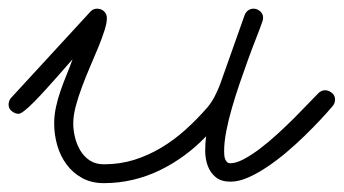

<svg xmlns="http://www.w3.org/2000/svg" viewBox="-67 -409 785 438"><path d="M511.2 -389.2Q519.5 -389.2 526.4 -383.3Q533.2 -377.4 533.2 -368.7Q533.2 -363.8 531.7 -360.4Q526.4 -344.7 517.6 -322.5Q508.8 -300.3 499.3 -274.2Q489.7 -248 480 -219.5Q470.2 -190.9 462.2 -163.1Q454.1 -135.3 449.2 -109.9Q444.3 -84.5 444.3 -64.5Q444.3 -61 444.6 -56.2Q444.8 -51.3 446.3 -46.9Q447.8 -42.5 450.7 -39.6Q453.6 -36.6 458.5 -36.6Q471.7 -36.6 489.5 -46.1Q507.3 -55.7 526.6 -70.3Q545.9 -85 565.9 -103.3Q585.9 -121.6 603.8 -139.4Q621.6 -157.2 636 -172.4Q650.4 -187.5 659.2 -196.3Q666 -203.1 674.3 -203.1Q682.6 -203.1 689.9 -197.3Q697.3 -191.4 697.3 -182.1Q697.3 -172.9 691.4 -166.5Q680.7 -153.8 664.3 -136.2Q647.9 -118.7 628.2 -99.4Q608.4 -80.1 586.4 -61.5Q564.5 -43 542.2 -28.1Q520 -13.2 498.8 -3.9Q477.5 5.4 459 5.4Q437.5 5.4 425.3 -4.6Q413.1 -14.6 407.2 -30Q401.4 -45.4 401.1 -63.5Q400.9 -81.5 403.3 -98.1Q379.9 -73.7 353.3 -54.2Q326.7 -34.7 297.4 -20.5Q268.1 -6.3 236.1 1.2Q204.1 8.8 169.9 8.8Q141.6 8.8 120.4 -2.9Q99.1 -14.6 85 -33.7Q70.8 -52.7 63.7 -77.1Q56.6 -101.6 56.6 -127.4Q56.6 -146.5 60.8 -165.3Q64.9 -184.1 71.3 -202.4Q77.6 -220.7 85 -238.5Q92.3 -256.3 98.6 -273.9Q94.2 -269 84.7 -258.1Q75.2 -247.1 63 -233.4Q50.8 -219.7 37.4 -204.8Q23.9 -189.9 11.7 -177.5Q-0.5 -165 -10.3 -157.2Q-20 -149.4 -24.4 -149.4Q-32.7 -149.4 -40 -155.3Q-47.4 -161.1 -47.4 -170.4Q-47.4 -179.2 -41.5 -186L138.7 -381.8Q145 -389.2 154.3 -389.2Q164.1 -389.2 170.4 -383.1Q176.8 -377 176.8 -367.2Q176.8 -356 171.1 -338.6Q165.5 -321.3 157 -300.5Q148.4 -279.8 138.4 -256.6Q128.4 -233.4 119.9 -210.4Q111.3 -187.5 105.7 -166.3Q100.1 -145 100.1 -127.4Q100.1 -111.8 104.2 -95.2Q108.4 -78.6 116.7 -64.9Q125 -51.3 138.2 -42.7Q151.4 -34.2 169.9 -34.2Q206.5 -34.2 239.3 -44.4Q272 -54.7 301.5 -72.5Q331.1 -90.3 357.2 -114Q383.3 -137.7 406.2 -164.1Q416 -175.8 423.1 -189.7Q430.2 -203.6 435.5 -217.8L491.2 -375Q493.7 -381.3 499 -385.3Q504.4 -389.2 511.2 -389.2Z"/></svg>

Font: Helvetia Verbundene
Style: Regular
Weight: 400
Designer: Peter Wiegel, original typeface by Carl Albert Fahrenwaldt 1901
Foundry: Peter Wiegel
Version: Version 2.000